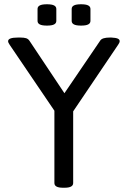

<svg xmlns="http://www.w3.org/2000/svg" viewBox="-20 -878 599 900"><path d="M235 -20V-359L26 -667Q18 -678 18 -685Q18 -702 64 -702H75Q92 -702 102 -699Q112 -696 118 -687L282 -441L450 -688Q459 -702 495 -702H502Q523 -701 532 -697Q541 -693 541 -685Q541 -678 533 -667L323 -356V-20Q323 2 283 2H275Q235 2 235 -20ZM156 -780V-836Q156 -847 166.5 -852.5Q177 -858 200 -858Q223 -858 233.5 -852.5Q244 -847 244 -836V-780Q244 -769 233.5 -763.5Q223 -758 200 -758Q177 -758 166.5 -763.5Q156 -769 156 -780ZM316 -780V-836Q316 -847 326.5 -852.5Q337 -858 360 -858Q383 -858 393.5 -852.5Q404 -847 404 -836V-780Q404 -769 393.5 -763.5Q383 -758 360 -758Q337 -758 326.5 -763.5Q316 -769 316 -780Z"/></svg>

Font: Asap-Regular
Style: Regular
Weight: 400
Designer: Pablo Cosgaya
Foundry: Omnibus-Type
Version: Version 2.000; ttfautohint (v1.8)